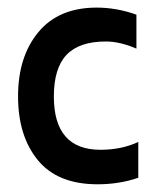

<svg xmlns="http://www.w3.org/2000/svg" viewBox="-20 -473 383 503"><path d="M243.2 -80.6Q298.3 -80.6 342.3 -101.1V-7.3Q292.5 9.8 235.8 9.8Q130.9 9.8 79.1 -53.5Q27.3 -116.7 27.3 -220.7Q27.3 -324.7 80.6 -388.9Q133.8 -453.1 233.4 -453.1Q285.2 -453.1 337.4 -434.6V-345.7Q293.9 -364.3 257.3 -364.3Q187.5 -364.3 154.3 -329.3Q121.1 -294.4 121.1 -220.2Q121.1 -80.6 243.2 -80.6Z"/></svg>

Font: Keraleeyam
Style: Regular
Weight: 400
Designer: Hussain K. H.
Foundry: Swathanthra Malayalam Computing(SMC) http://smc.org.in
Version: Version 3.0.0+20221109